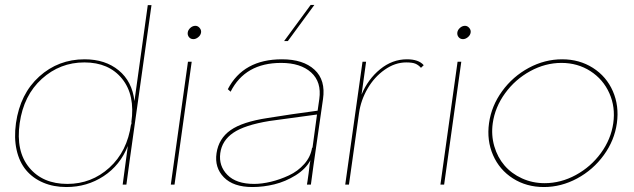

<svg xmlns="http://www.w3.org/2000/svg" viewBox="-20 -751 2579 781"><path d="M596.2 -730 507.8 -101.1 494.1 0H479L500 -157.2Q468.8 -78.6 401.4 -34.4Q334 9.8 250 9.8Q197.8 9.8 155.8 -8.1Q113.8 -25.9 86.2 -58.8Q58.6 -91.8 47.6 -140.9Q36.6 -189.9 44.9 -250Q62 -369.6 139.6 -439.7Q217.3 -509.8 324.2 -509.8Q408.2 -509.8 462.9 -464.8Q517.6 -419.9 526.9 -339.8L581.1 -730ZM60.1 -250Q43.9 -135.7 98.9 -69.3Q153.8 -2.9 253.9 -2.9Q352.1 -2.9 424.8 -68.8Q497.6 -134.8 513.2 -246.1L514.2 -244.1L515.1 -253.9L514.2 -252.9Q530.3 -364.3 476.6 -430.7Q422.9 -497.1 323.2 -497.1Q224.1 -497.1 150.1 -430.2Q76.2 -363.3 60.1 -250Z M766.6 -591.8Q755.4 -591.8 748.8 -599.9Q742.2 -607.9 743.7 -619.1Q745.1 -629.4 754.4 -637.7Q763.7 -646 774.9 -646Q784.7 -646 792 -637.5Q799.3 -628.9 797.9 -619.1Q796.4 -607.9 786.6 -599.9Q776.9 -591.8 766.6 -591.8ZM674.8 0 744.6 -500H759.8L689.9 0Z M1127 -509.8Q1213.4 -509.8 1259.3 -467.5Q1305.2 -425.3 1293.9 -348.1L1254.9 -76.2Q1250.5 -47.9 1244.6 0H1228.5Q1229 -2.4 1231 -15.1Q1232.9 -27.8 1235.4 -46.1Q1237.8 -64.5 1239.7 -82L1242.7 -99.1Q1223.6 -63.5 1182.4 -37.8Q1141.1 -12.2 1096.2 -1.2Q1051.3 9.8 1006.8 9.8Q929.2 9.8 890.6 -29.8Q852.1 -69.3 860.8 -127.9Q869.6 -187.5 917.7 -221.4Q965.8 -255.4 1068.8 -271Q1161.1 -286.1 1272 -300.8L1278.8 -348.1Q1288.6 -417.5 1245.6 -456.3Q1202.6 -495.1 1123.5 -495.1Q977.1 -495.1 918 -377.9L906.7 -388.2Q969.7 -509.8 1127 -509.8ZM876 -127.9Q869.1 -76.2 905 -39.6Q940.9 -2.9 1013.7 -2.9Q1044.9 -2.9 1081.8 -11.7Q1118.7 -20.5 1155 -37.4Q1191.4 -54.2 1217.8 -84Q1244.1 -113.8 1249.5 -150.9L1251 -148.9L1269.5 -285.2L1075.7 -258.8Q974.6 -242.2 928.7 -210.7Q882.8 -179.2 876 -127.9ZM1135.7 -584 1243.7 -731H1258.8L1150.9 -584Z M1635.3 -509.8Q1683.1 -509.8 1703.6 -485.8L1692.4 -475.1Q1682.6 -486.3 1670.2 -491.7Q1657.7 -497.1 1632.3 -497.1Q1586.9 -497.1 1544.7 -467.3Q1502.4 -437.5 1475.1 -390.4Q1447.8 -343.3 1440.4 -291L1399.4 0H1384.3L1454.6 -500H1469.2L1450.7 -366.2Q1476.6 -428.7 1526.1 -469.2Q1575.7 -509.8 1635.3 -509.8Z M1863.3 -591.8Q1852.1 -591.8 1845.5 -599.9Q1838.9 -607.9 1840.3 -619.1Q1841.8 -629.4 1851.1 -637.7Q1860.4 -646 1871.6 -646Q1881.3 -646 1888.7 -637.5Q1896 -628.9 1894.5 -619.1Q1893.1 -607.9 1883.3 -599.9Q1873.5 -591.8 1863.3 -591.8ZM1771.5 0 1841.3 -500H1856.4L1786.6 0Z M2266.6 -509.8Q2336.9 -509.8 2391.8 -474.9Q2446.8 -439.9 2472.9 -380.1Q2499 -320.3 2489.3 -250Q2479.5 -179.7 2436 -119.9Q2392.6 -60.1 2327.6 -25.1Q2262.7 9.8 2192.4 9.8Q2121.6 9.8 2066.7 -25.1Q2011.7 -60.1 1985.6 -119.9Q1959.5 -179.7 1969.2 -250Q1979 -320.3 2022.5 -380.1Q2065.9 -439.9 2130.9 -474.9Q2195.8 -509.8 2266.6 -509.8ZM1984.4 -250Q1977.5 -201.2 1990.7 -156Q2003.9 -110.8 2032.2 -77.9Q2060.5 -44.9 2103.3 -25.4Q2146 -5.9 2195.3 -5.9Q2261.2 -5.9 2322.3 -39.1Q2383.3 -72.3 2424.3 -128.4Q2465.3 -184.6 2474.6 -250Q2483.9 -315.4 2458.7 -371.8Q2433.6 -428.2 2381.6 -461.7Q2329.6 -495.1 2263.7 -495.1Q2198.2 -495.1 2137 -461.7Q2075.7 -428.2 2034.7 -371.8Q1993.7 -315.4 1984.4 -250Z"/></svg>

Font: Human Sans Thin
Style: Italic
Weight: 100
Italic angle: -8°
Designer: Tim Radville
Foundry: Continuum
Version: Version 1.000;FEAKit 1.0